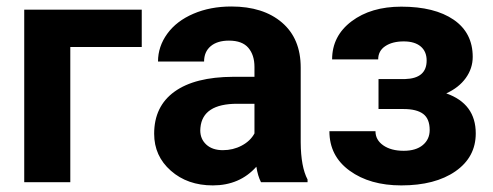

<svg xmlns="http://www.w3.org/2000/svg" viewBox="-20 -558 1509 588"><path d="M414.1 -414.1H195.3V0H54.2V-528.3H414.1Z M452.1 0ZM779.3 0Q769.5 -19 765.1 -47.4Q713.9 9.8 631.8 9.8Q554.2 9.8 503.2 -35.2Q452.1 -80.1 452.1 -148.4Q452.1 -232.4 514.4 -277.3Q576.7 -322.3 694.3 -322.8H759.3V-353Q759.3 -389.6 740.5 -411.6Q721.7 -433.6 681.2 -433.6Q645.5 -433.6 625.2 -416.5Q605 -399.4 605 -369.6H463.9Q463.9 -415.5 492.2 -454.6Q520.5 -493.7 572.3 -515.9Q624 -538.1 688.5 -538.1Q786.1 -538.1 843.5 -489Q900.9 -439.9 900.9 -351.1V-122.1Q901.4 -46.9 921.9 -8.3V0ZM662.6 -98.1Q693.8 -98.1 720.2 -112.1Q746.6 -126 759.3 -149.4V-240.2H706.5Q600.6 -240.2 593.8 -167L593.3 -158.7Q593.3 -132.3 611.8 -115.2Q630.4 -98.1 662.6 -98.1Z M1286.6 -372.6Q1286.6 -400.4 1268.3 -415.8Q1250 -431.2 1216.3 -431.2Q1181.6 -431.2 1159.9 -416.7Q1138.2 -402.3 1138.2 -376H997.1Q997.1 -447.8 1056.6 -492.7Q1116.2 -537.6 1209 -537.6Q1311 -537.6 1369.4 -497.6Q1427.7 -457.5 1427.7 -383.8Q1427.7 -348.6 1406.5 -319.1Q1385.3 -289.6 1346.7 -272Q1437 -240.2 1437 -149.4Q1437 -76.7 1374.8 -33.4Q1312.5 9.8 1209 9.8Q1112.8 9.8 1050.8 -35.2Q988.8 -80.1 988.8 -156.2H1129.9Q1129.9 -129.4 1153.8 -112.8Q1177.7 -96.2 1216.3 -96.2Q1253.9 -96.2 1274.9 -113.8Q1295.9 -131.3 1295.9 -159.7Q1295.9 -194.3 1275.9 -209.2Q1255.9 -224.1 1215.8 -224.1H1139.2V-315.9H1220.7Q1286.6 -317.9 1286.6 -372.6Z"/></svg>

Font: Roboto
Style: Bold
Weight: 700
Designer: Google
Version: Version 2.134; 2016; ttfautohint (v1.6)